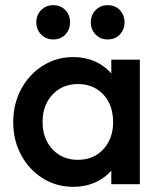

<svg xmlns="http://www.w3.org/2000/svg" viewBox="-20 -710 620 740"><path d="M262 10Q197 10 144.5 -23Q92 -56 61.5 -112.5Q31 -169 31 -239Q31 -310 61.5 -366.5Q92 -423 144.5 -456.5Q197 -490 262 -490Q317 -490 359.5 -466.5Q402 -443 427 -402Q452 -361 452 -309V-171Q452 -119 427.5 -78Q403 -37 360 -13.5Q317 10 262 10ZM280 -94Q341 -94 378.5 -135Q416 -176 416 -240Q416 -283 399 -316Q382 -349 351.5 -367.5Q321 -386 280 -386Q240 -386 209.5 -367.5Q179 -349 161.5 -316Q144 -283 144 -240Q144 -197 161.5 -164Q179 -131 209.5 -112.5Q240 -94 280 -94ZM409 0V-129L428 -246L409 -362V-480H519V0ZM185 -558Q157 -558 138.5 -577Q120 -596 120 -624Q120 -652 138.5 -671Q157 -690 185 -690Q214 -690 232 -671Q250 -652 250 -624Q250 -596 232 -577Q214 -558 185 -558ZM395 -558Q367 -558 348.5 -577Q330 -596 330 -624Q330 -652 348.5 -671Q367 -690 395 -690Q424 -690 442 -671Q460 -652 460 -624Q460 -596 442 -577Q424 -558 395 -558Z"/></svg>

Font: Outfit Thin Medium
Style: Regular
Weight: 500
Version: Version 1.100;gftools[0.9.27]